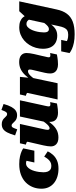

<svg xmlns="http://www.w3.org/2000/svg" viewBox="816 -1666 1096 2769"><g transform="rotate(-90 1364.5 -282.0)"><path d="M356 -90Q389 -90 413.5 -104.5Q438 -119 456.5 -142.5Q475 -166 490 -193L566 -142Q544 -97 511 -62Q478 -27 430.5 -7Q383 13 316 13Q253 13 200.5 -3.5Q148 -20 109 -51.5Q70 -83 48.5 -128.5Q27 -174 27 -232Q27 -299 50 -357Q73 -415 118 -459.5Q163 -504 229 -528.5Q295 -553 381 -553Q447 -553 493.5 -542Q540 -531 569 -517.5Q598 -504 609 -495L575 -335H405L440 -494Q455 -493 462 -483Q469 -473 469.5 -460.5Q470 -448 466.5 -437Q463 -426 457 -423Q452 -433 443 -440Q434 -447 422 -451Q410 -455 394 -455Q366 -455 344.5 -438.5Q323 -422 307.5 -394.5Q292 -367 282.5 -333.5Q273 -300 268.5 -266.5Q264 -233 264 -204Q264 -169 273.5 -143.5Q283 -118 303.5 -104Q324 -90 356 -90Z M885 -201Q881 -183 878.5 -169Q876 -155 876 -143Q876 -135 878.5 -128.5Q881 -122 886 -118.5Q891 -115 899 -115Q915 -115 935.5 -132Q956 -149 979 -179Q1002 -209 1027 -247V-172Q990 -117 952 -75Q914 -33 869 -10.5Q824 12 765 12Q702 12 669.5 -18Q637 -48 637 -97Q637 -120 641 -146Q645 -172 652 -205L704 -431Q705 -437 701.5 -441.5Q698 -446 690.5 -449Q683 -452 672 -455L663 -457L682 -543H961ZM1235 -234Q1228 -204 1223.5 -183.5Q1219 -163 1216.5 -149.5Q1214 -136 1214 -128Q1214 -115 1221 -109.5Q1228 -104 1242 -104Q1252 -104 1261 -105.5Q1270 -107 1276 -107L1256 -9Q1239 -6 1217.5 -2.5Q1196 1 1172 3.5Q1148 6 1123 6Q1061 6 1026 -22.5Q991 -51 991 -108Q991 -112 991 -117Q991 -122 991 -129Q991 -136 991 -145L980 -132L1068 -543H1302ZM1088 -584Q1058 -584 1038 -592Q1018 -600 1004.5 -612Q991 -624 981 -635.5Q971 -647 961 -655Q951 -663 938 -663Q919 -663 908.5 -644Q898 -625 883 -582L796 -613Q816 -682 837.5 -724Q859 -766 887.5 -785.5Q916 -805 956 -805Q985 -805 1004 -797Q1023 -789 1036 -777.5Q1049 -766 1059 -754.5Q1069 -743 1079.5 -735.5Q1090 -728 1105 -728Q1117 -728 1126 -736.5Q1135 -745 1144 -763.5Q1153 -782 1163 -810L1249 -779Q1230 -709 1206 -666Q1182 -623 1153 -603.5Q1124 -584 1088 -584Z M1314 0H1548L1634 -404L1625 -397L1640 -543H1386L1367 -457L1376 -455Q1387 -452 1394.5 -449Q1402 -446 1405.5 -441.5Q1409 -437 1408 -431ZM1944 -233 1969 -339Q1976 -372 1980 -398.5Q1984 -425 1984 -448Q1984 -496 1951.5 -525Q1919 -554 1854 -554Q1795 -554 1749 -531Q1703 -508 1664.5 -466.5Q1626 -425 1588 -368L1587 -298Q1611 -336 1634 -365Q1657 -394 1678.5 -410.5Q1700 -427 1720 -427Q1734 -427 1740 -420Q1746 -413 1746 -402Q1746 -390 1743.5 -376Q1741 -362 1736 -343L1713 -246Q1704 -209 1698.5 -183.5Q1693 -158 1691 -140.5Q1689 -123 1689 -108Q1689 -70 1705 -45Q1721 -20 1750.5 -7Q1780 6 1819 6Q1847 6 1872.5 3.5Q1898 1 1921 -2.5Q1944 -6 1963 -10L1984 -107Q1980 -107 1974.5 -106.5Q1969 -106 1963 -105Q1957 -104 1950 -104Q1936 -104 1929 -109.5Q1922 -115 1922 -128Q1922 -136 1925 -149Q1928 -162 1933 -183Q1938 -204 1944 -233Z M2373 12 2468 -429 2475 -431 2587 -553H2729L2612 -14Q2593 77 2550 134.5Q2507 192 2435 219Q2363 246 2254 246Q2186 246 2132.5 235Q2079 224 2042 207Q2005 190 1983 172L2008 52H2173L2145 185Q2131 183 2123 172Q2115 161 2112.5 147.5Q2110 134 2112 122Q2114 110 2120 104Q2129 115 2144 126.5Q2159 138 2184.5 145.5Q2210 153 2248 153Q2286 153 2310 139Q2334 125 2348.5 94Q2363 63 2373 12ZM2546 -358 2487 -348Q2481 -377 2471.5 -399.5Q2462 -422 2445.5 -435.5Q2429 -449 2403 -449Q2378 -449 2358.5 -431.5Q2339 -414 2324 -385.5Q2309 -357 2299.5 -323.5Q2290 -290 2285.5 -257Q2281 -224 2281 -198Q2281 -172 2286.5 -156Q2292 -140 2303 -132.5Q2314 -125 2329 -125Q2348 -125 2366.5 -138.5Q2385 -152 2407.5 -180Q2430 -208 2461 -252L2475 -216Q2436 -148 2402 -101Q2368 -54 2328.5 -29.5Q2289 -5 2235 -5Q2176 -5 2133 -29Q2090 -53 2067.5 -99Q2045 -145 2045 -211Q2045 -262 2059 -312Q2073 -362 2100 -405.5Q2127 -449 2165 -482Q2203 -515 2251 -534Q2299 -553 2356 -553Q2406 -553 2441.5 -538.5Q2477 -524 2499.5 -497.5Q2522 -471 2533 -435.5Q2544 -400 2546 -358Z"/></g></svg>

Font: Roboto Serif 20pt Black
Style: Italic
Weight: 900
Italic angle: -10°
Version: Version 1.008